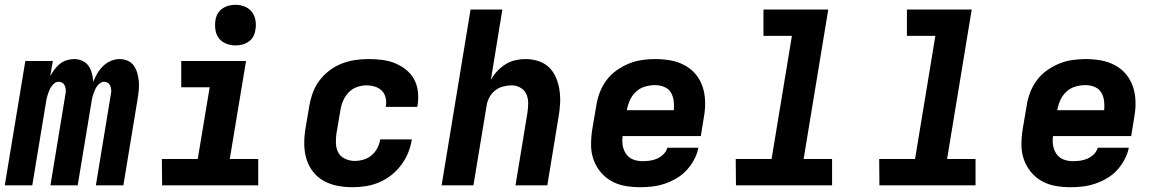

<svg xmlns="http://www.w3.org/2000/svg" viewBox="-24 -775 4844 803"><path d="M-4 0 82 -520H197L186 -457Q194 -471 204 -484.5Q214 -498 226.5 -508Q239 -518 255 -523Q271 -528 286 -528Q304 -528 320.5 -520.5Q337 -513 346.5 -499Q356 -485 360.5 -468Q365 -451 366 -433Q373 -451 383 -468Q393 -485 407.5 -499Q422 -513 440 -520.5Q458 -528 476 -528Q494 -528 510 -521Q526 -514 535.5 -500.5Q545 -487 550 -470Q555 -453 556.5 -435.5Q558 -418 556.5 -400Q555 -382 552 -364L492 0H377L440 -383Q442 -392 441 -400.5Q440 -409 437 -416.5Q434 -424 427 -428.5Q420 -433 411 -433Q403 -433 395 -427.5Q387 -422 381.5 -414Q376 -406 372.5 -397.5Q369 -389 366 -380.5Q363 -372 361 -363Q359 -354 358 -345L301 0H187L250 -383Q252 -392 251 -400.5Q250 -409 247 -416.5Q244 -424 237 -428.5Q230 -433 221 -433Q212 -433 204.5 -427.5Q197 -422 191.5 -414Q186 -406 182.5 -397.5Q179 -389 176 -380.5Q173 -372 171 -363Q169 -354 168 -345L111 0Z M1056 0H654L653 -110H803L853 -410H734V-520H1005L937 -110H1056ZM961 -585Q941 -585 922 -592.5Q903 -600 891.5 -615Q880 -630 877 -650Q874 -670 877 -690Q879 -705 886.5 -718Q894 -731 906.5 -739.5Q919 -748 933 -751.5Q947 -755 961 -755Q981 -755 999.5 -747.5Q1018 -740 1029.5 -725Q1041 -710 1044.5 -690Q1048 -670 1044 -650Q1042 -635 1035 -622Q1028 -609 1015.5 -600.5Q1003 -592 989 -588.5Q975 -585 961 -585Z M1450 8Q1418 8 1387 2Q1356 -4 1330 -18.5Q1304 -33 1285.5 -56.5Q1267 -80 1258 -109Q1249 -138 1248.5 -170Q1248 -202 1253 -234L1270 -334Q1275 -362 1285 -389Q1295 -416 1313 -439.5Q1331 -463 1355 -481Q1379 -499 1406.5 -509.5Q1434 -520 1462 -524Q1490 -528 1517 -528Q1546 -528 1574 -524.5Q1602 -521 1627 -511Q1652 -501 1673 -484.5Q1694 -468 1707 -445Q1720 -422 1723.5 -394Q1727 -366 1723 -338L1721 -328H1589L1590 -332Q1593 -350 1588.5 -367.5Q1584 -385 1572 -396.5Q1560 -408 1543 -413Q1526 -418 1508 -418Q1489 -418 1469 -411Q1449 -404 1434.5 -389Q1420 -374 1411.5 -354.5Q1403 -335 1400 -316L1383 -216Q1380 -195 1381 -174Q1382 -153 1391.5 -136Q1401 -119 1420 -110.5Q1439 -102 1460 -102Q1478 -102 1496.5 -107.5Q1515 -113 1530 -125.5Q1545 -138 1554 -155.5Q1563 -173 1566 -191V-192H1698V-190Q1694 -163 1683 -136Q1672 -109 1654 -85Q1636 -61 1612.5 -42.5Q1589 -24 1562 -12.5Q1535 -1 1506.5 3.5Q1478 8 1450 8Z M1823 0 1944 -735H2077L2029 -441Q2040 -461 2055.5 -477.5Q2071 -494 2090 -506Q2109 -518 2130.5 -523Q2152 -528 2173 -528Q2202 -528 2228 -519.5Q2254 -511 2272.5 -493Q2291 -475 2301.5 -450Q2312 -425 2316 -398Q2320 -371 2318.5 -342.5Q2317 -314 2312 -286L2265 0H2132L2182 -304Q2185 -324 2185 -344Q2185 -364 2177.5 -381Q2170 -398 2153 -408Q2136 -418 2116 -418Q2098 -418 2079.5 -413Q2061 -408 2046 -396Q2031 -384 2022 -366.5Q2013 -349 2011 -332L1956 0Z M2654 8Q2621 8 2590 2.5Q2559 -3 2532.5 -18Q2506 -33 2487 -56.5Q2468 -80 2458 -108.5Q2448 -137 2448 -169.5Q2448 -202 2453 -234L2470 -334Q2474 -361 2484.5 -388.5Q2495 -416 2512.5 -439.5Q2530 -463 2554.5 -480.5Q2579 -498 2606 -509Q2633 -520 2661 -524Q2689 -528 2716 -528Q2749 -528 2780 -522.5Q2811 -517 2838.5 -502.5Q2866 -488 2885.5 -464.5Q2905 -441 2914.5 -412Q2924 -383 2925 -351Q2926 -319 2920 -286L2907 -206H2580Q2577 -185 2580.5 -165.5Q2584 -146 2595 -130.5Q2606 -115 2624 -108Q2642 -101 2663 -101Q2678 -101 2693.5 -103Q2709 -105 2724 -111.5Q2739 -118 2751 -130Q2763 -142 2767 -157H2897Q2892 -132 2879 -107.5Q2866 -83 2847.5 -63Q2829 -43 2805 -29Q2781 -15 2755.5 -6.5Q2730 2 2704.5 5Q2679 8 2654 8ZM2598 -314H2794Q2796 -334 2793.5 -353.5Q2791 -373 2781.5 -388.5Q2772 -404 2754 -411.5Q2736 -419 2716 -419Q2695 -419 2674 -413Q2653 -407 2636.5 -392Q2620 -377 2611 -357Q2602 -337 2598 -316Z M3456 0H3054L3053 -110H3203L3288 -625H3169V-735H3440L3337 -110H3456Z M4056 0H3654L3653 -110H3803L3888 -625H3769V-735H4040L3937 -110H4056Z M4454 8Q4421 8 4390 2.5Q4359 -3 4332.5 -18Q4306 -33 4287 -56.5Q4268 -80 4258 -108.5Q4248 -137 4248 -169.5Q4248 -202 4253 -234L4270 -334Q4274 -361 4284.5 -388.5Q4295 -416 4312.5 -439.5Q4330 -463 4354.5 -480.5Q4379 -498 4406 -509Q4433 -520 4461 -524Q4489 -528 4516 -528Q4549 -528 4580 -522.5Q4611 -517 4638.5 -502.5Q4666 -488 4685.5 -464.5Q4705 -441 4714.5 -412Q4724 -383 4725 -351Q4726 -319 4720 -286L4707 -206H4380Q4377 -185 4380.5 -165.5Q4384 -146 4395 -130.5Q4406 -115 4424 -108Q4442 -101 4463 -101Q4478 -101 4493.5 -103Q4509 -105 4524 -111.5Q4539 -118 4551 -130Q4563 -142 4567 -157H4697Q4692 -132 4679 -107.5Q4666 -83 4647.5 -63Q4629 -43 4605 -29Q4581 -15 4555.5 -6.5Q4530 2 4504.5 5Q4479 8 4454 8ZM4398 -314H4594Q4596 -334 4593.5 -353.5Q4591 -373 4581.5 -388.5Q4572 -404 4554 -411.5Q4536 -419 4516 -419Q4495 -419 4474 -413Q4453 -407 4436.5 -392Q4420 -377 4411 -357Q4402 -337 4398 -316Z"/></svg>

Font: Iosevka XBd Ex Obl
Style: Regular
Weight: 800
Width: 7
Italic angle: -9°
Monospace: yes
Designer: Belleve Invis
Foundry: Belleve Invis
Version: Version 32.5.0; ttfautohint (v1.8.4)